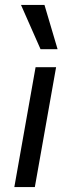

<svg xmlns="http://www.w3.org/2000/svg" viewBox="-20 -757 284 777"><path d="M124 -485H207L121 0H38ZM65 -737H160L213 -558H144Z"/></svg>

Font: Niramit
Style: Italic
Weight: 400
Italic angle: -10°
Version: Version 1.000; ttfautohint (v1.6)